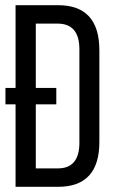

<svg xmlns="http://www.w3.org/2000/svg" viewBox="-20 -720 436 740"><path d="M204 -700Q363 -700 363 -526V-173Q363 0 204 0H40V-318H1V-381H40V-700ZM197 -318H118V-71H203Q286 -71 286 -170V-530Q286 -629 202 -629H118V-381H197Z"/></svg>

Font: Adderley Regular
Style: Regular
Weight: 400
Designer: gorohovskiy
Version: Version 1.003 November 13, 2017